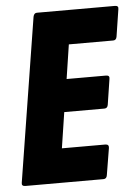

<svg xmlns="http://www.w3.org/2000/svg" viewBox="-49 -694 531 733"><g transform="rotate(-5 216.0 -327.5)"><path d="M19 0Q3 0 6 -14L106 -641Q109 -655 120 -655H419Q434 -655 431 -641L415 -538Q413 -524 401 -524H231L211 -393H362Q377 -393 374 -379L359 -282Q357 -268 345 -268H191L170 -131H336Q351 -131 349 -117L332 -14Q330 0 318 0Z"/></g></svg>

Font: Sofia Sans Extra Condensed Black
Style: Italic
Weight: 900
Italic angle: -9°
Version: Version 4.100